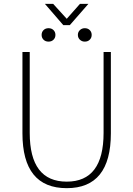

<svg xmlns="http://www.w3.org/2000/svg" viewBox="-20 -971 695 1001"><path d="M97 -276V-700H135V-278Q135 -24 328 -24Q520 -24 520 -278V-700H558V-276Q558 10 328 10Q97 10 97 -276ZM214 -951H257L328 -873L397 -951H441L344 -840H310ZM197 -789Q197 -804 207 -814Q217 -824 233 -824Q249 -824 259 -814Q269 -804 269 -789Q269 -774 259 -764Q249 -754 233 -754Q217 -754 207 -764Q197 -774 197 -789ZM386 -789Q386 -804 396.5 -814Q407 -824 422 -824Q438 -824 448 -814Q458 -804 458 -789Q458 -774 448 -764Q438 -754 422 -754Q407 -754 396.5 -764Q386 -774 386 -789Z"/></svg>

Font: Sarabun Thin
Style: Regular
Weight: 250
Designer: Suppakit Chalermlarp | Katatrad Co.,Ltd.
Foundry: Cadson Demak Co.,Ltd.
Version: Version 1.000; ttfautohint (v1.6)